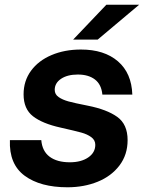

<svg xmlns="http://www.w3.org/2000/svg" viewBox="-20 -783 620 814"><path d="M22 -189H155Q159 -142 190.5 -118.5Q222 -95 276 -95Q324 -95 354 -115.5Q384 -136 384 -169Q384 -189 367 -201.5Q350 -214 324.5 -221Q299 -228 237 -242Q160 -259 120 -290Q80 -321 80 -383Q80 -440 111.5 -483Q143 -526 198.5 -549.5Q254 -573 323 -573Q422 -573 480 -523Q538 -473 541 -382H414Q410 -425 382.5 -446Q355 -467 310 -467Q266 -467 239 -449Q212 -431 212 -402Q212 -383 228.5 -371.5Q245 -360 270.5 -353Q296 -346 352 -335Q433 -319 477 -287.5Q521 -256 521 -189Q521 -127 486.5 -81.5Q452 -36 394 -12.5Q336 11 266 11Q151 11 84.5 -38Q18 -87 22 -189ZM394 -615H290L431 -763H570Z"/></svg>

Font: Open Sauce Sans
Style: Bold Italic
Weight: 700
Italic angle: -10°
Designer: Alfredo Marco Pradil
Foundry: Creative Sauce Fz LLC
Version: Version 1.477